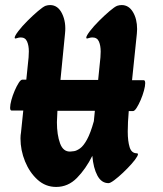

<svg xmlns="http://www.w3.org/2000/svg" viewBox="-20 -723 644 759"><path d="M409 1Q381 1 365 -29Q349 -59 345 -107Q319 -55 284 -19.5Q249 16 202 16Q160 16 128.5 -12.5Q97 -41 79 -85Q61 -129 61 -176Q61 -182 61.5 -188Q62 -194 63 -199L72 -286H26Q20 -286 20 -297Q20 -309 25 -327.5Q30 -346 38 -364.5Q46 -383 54 -395.5Q62 -408 68 -408H84L93 -496L94 -520Q94 -543 87 -559Q80 -575 62 -575Q55 -575 46 -572Q38 -569 38 -574Q38 -581 52.5 -600Q67 -619 88.5 -640.5Q110 -662 130 -679Q150 -696 160 -700Q169 -703 178 -703Q209 -703 225.5 -669Q242 -635 237 -590L219 -407H368L377 -496L378 -519Q378 -543 371 -559Q364 -575 345 -575Q338 -575 329 -572Q321 -569 321 -574Q321 -581 335.5 -600Q350 -619 371.5 -640.5Q393 -662 413 -679Q433 -696 443 -700Q452 -703 461 -703Q489 -703 505.5 -675.5Q522 -648 522 -608L521 -590L502 -406H548Q554 -406 554 -394Q554 -383 549 -364.5Q544 -346 536 -327.5Q528 -309 520 -296.5Q512 -284 506 -284H489Q487 -262 486 -241.5Q485 -221 485 -203Q485 -165 492.5 -141Q500 -117 521 -117Q529 -117 522.5 -105Q516 -93 500.5 -75.5Q485 -58 466.5 -40.5Q448 -23 432 -11Q416 1 409 1ZM205 -240Q205 -190 217.5 -156Q230 -122 259 -124Q263 -124 273 -125.5Q283 -127 296.5 -136.5Q310 -146 324 -171.5Q338 -197 351 -244L355 -285H207Z"/></svg>

Font: Ga Maamli
Style: Regular
Weight: 400
Designer: Afotey Clement Nii Odai, Ama Asantewa Diaka, David Abbey-Thompson
Foundry: Sorkin Type Co.
Version: Version 1.000; ttfautohint (v1.8.4.7-5d5b)